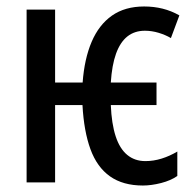

<svg xmlns="http://www.w3.org/2000/svg" viewBox="-20 -569 606 599"><path d="M425.8 9.8Q363.8 9.8 323.2 -18.8Q282.7 -47.4 262.2 -103.5Q241.7 -159.7 237.3 -241.2H151.9V0H63V-539.1H151.9V-311.5H237.8Q243.2 -385.3 265.9 -438.5Q288.6 -491.7 329.3 -520.3Q370.1 -548.8 429.7 -548.8Q460 -548.8 487.3 -542Q514.6 -535.2 539.6 -521L513.2 -450.2Q496.6 -460 475.1 -466.6Q453.6 -473.1 432.1 -473.1Q399.9 -473.1 377.4 -455.3Q355 -437.5 342 -401.6Q329.1 -365.7 325.7 -311.5H468.3V-241.2H325.7Q328.1 -183.1 340.8 -144Q353.5 -105 377 -85.7Q400.4 -66.4 433.6 -66.4Q459 -66.4 484.1 -74.2Q509.3 -82 533.2 -96.2V-20Q513.2 -5.9 482.7 2Q452.1 9.8 425.8 9.8Z"/></svg>

Font: Open Sans Condensed Medium
Style: Regular
Weight: 500
Width: 3
Designer: Monotype Design Team
Foundry: Monotype Imaging Inc.
Version: Version 3.000